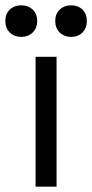

<svg xmlns="http://www.w3.org/2000/svg" viewBox="-63 -703 347 723"><path d="M71 0V-489H150V0ZM145 -624Q145 -651 162 -667Q179 -683 204 -683Q231 -683 247.5 -667Q264 -651 264 -624Q264 -597 247.5 -580.5Q231 -564 204 -564Q179 -564 162 -580.5Q145 -597 145 -624ZM-43 -624Q-43 -651 -26 -667Q-9 -683 17 -683Q43 -683 60 -667Q77 -651 77 -624Q77 -597 60 -580.5Q43 -564 17 -564Q-9 -564 -26 -580.5Q-43 -597 -43 -624Z"/></svg>

Font: Space Grotesk Frontify
Style: Regular
Weight: 400
Designer: Florian Karsten
Version: Version 2.000